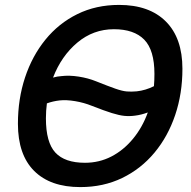

<svg xmlns="http://www.w3.org/2000/svg" viewBox="-20 -746 779 782"><path d="M307 16Q185 16 119 -50Q53 -116 53 -242Q53 -343 82 -430.5Q111 -518 165 -584.5Q219 -651 295 -688.5Q371 -726 465 -726Q588 -726 655.5 -658.5Q723 -591 723 -466Q723 -365 693.5 -277.5Q664 -190 609 -124Q554 -58 477.5 -21Q401 16 307 16ZM371 -415Q421 -395 449.5 -385Q478 -375 496.5 -373.5Q515 -372 537 -374Q573 -378 607 -395Q609 -419 609 -445Q609 -542 567.5 -584.5Q526 -627 444 -627Q360 -627 295 -572.5Q230 -518 196 -430Q213 -435 230 -436Q262 -440 300.5 -434Q339 -428 371 -415ZM326 -83Q384 -83 433.5 -108.5Q483 -134 521.5 -180.5Q560 -227 582 -288Q555 -278 530 -275Q508 -272 487 -274Q466 -276 435.5 -285.5Q405 -295 354 -315Q322 -328 286 -334Q250 -340 223 -337Q196 -334 171 -325Q167 -295 167 -264Q167 -166 205.5 -124.5Q244 -83 326 -83Z"/></svg>

Font: Geist Medium
Style: Italic
Weight: 500
Italic angle: -12°
Designer: Basement.studio, Andrés Briganti, Mateo Zaragoza
Foundry: Basement.studio, Vercel, Andrés Briganti, Guido Ferreyra, Mateo Zaragoza
Version: Version 1.500; ttfautohint (v1.8.4.7-5d5b)